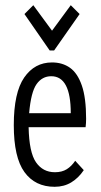

<svg xmlns="http://www.w3.org/2000/svg" viewBox="-20 -708 390 738"><path d="M190 10Q115 10 74 -46.5Q33 -103 33 -227Q33 -352 73 -410Q113 -468 180 -468Q220 -468 249 -447.5Q278 -427 294.5 -379.5Q311 -332 311 -251Q311 -235 309 -219H90Q92 -122 118.5 -84Q145 -46 191 -46Q218 -46 236.5 -57.5Q255 -69 269 -90L302 -54Q282 -24 254 -7Q226 10 190 10ZM92 -273H252Q252 -415 177 -415Q142 -415 120.5 -384.5Q99 -354 92 -273ZM108 -688 180 -590 252 -688 286 -654 188 -514H171L74 -654Z"/></svg>

Font: Inconsolata ExtraCondensed
Style: Regular
Weight: 400
Width: 2
Monospace: yes
Designer: Raph Levien, Cyreal, Brenton Simpson
Foundry: Raph Levien, Cyreal, Google
Version: Version 3.001; ttfautohint (v1.8.2.53-6de2)